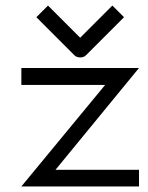

<svg xmlns="http://www.w3.org/2000/svg" viewBox="-20 -721 532 692"><path d="M406 -680 427 -659 290 -522Q282 -514 270 -514Q256 -514 248 -522L111 -659L132 -680L153 -701L269 -585L385 -701ZM57 -476H481L180 -109H481V-49H57L359 -415H57Z"/></svg>

Font: IBM 3270 Semi-Condensed
Style: Condensed
Weight: 400
Monospace: yes
Version: Version 2.3.1